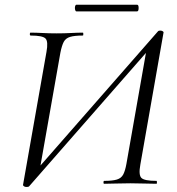

<svg xmlns="http://www.w3.org/2000/svg" viewBox="-20 -760 731 794"><path d="M88.8 13.2Q83.8 13.2 79.4 10.5Q75 7.8 75.2 4.8L172.2 -545.4Q180.2 -588.6 168.1 -600.8Q156 -613 107 -613Q103.2 -613 103.4 -619Q103.6 -625 105.6 -625Q128.8 -625 156.3 -623.5Q183.8 -622 213.4 -622Q246 -622 273.7 -623.5Q301.4 -625 322.6 -625Q324.6 -625 324.6 -619Q324.6 -613 322.6 -613Q288 -613 269.7 -607.4Q251.4 -601.8 243.5 -586.6Q235.6 -571.4 229.8 -542.4L142.8 -49.4L127.8 -53.2L633.6 -630.8Q635.6 -632.8 638.4 -633.1Q641.2 -633.4 643.6 -633.4Q648.6 -633.4 653 -630.7Q657.4 -628 656.2 -625L560.4 -79.4Q552.4 -36.4 564.8 -24.2Q577.2 -12 627 -12Q629 -12 629 -6Q629 0 627 0Q604.6 0 576.7 -1Q548.8 -2 519.2 -2Q485.8 -2 458.9 -1Q432 0 410.6 0Q407.8 0 407.9 -6Q408 -12 410.8 -12Q445.4 -12 463.6 -17.6Q481.8 -23.2 489.8 -38.8Q497.8 -54.4 502.8 -82.4L588.6 -570L605.4 -566.2L99.6 11.4Q97.6 12.4 94.9 12.8Q92.2 13.2 88.8 13.2ZM295.8 -713Q292.2 -713 290.5 -720.1Q288.8 -727.2 290.5 -733.8Q292.2 -740.4 295.8 -740.4H546.8Q551.4 -740.4 552.7 -733.8Q554 -727.2 552.7 -720.1Q551.4 -713 546.8 -713Z"/></svg>

Font: Cormorant Garamond Light
Style: Italic
Weight: 300
Italic angle: -10°
Designer: Christian Thalmann (Catharsis Fonts)
Foundry: Catharsis Fonts
Version: Version 4.001